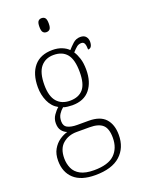

<svg xmlns="http://www.w3.org/2000/svg" viewBox="-179 -819 832 1136"><g transform="rotate(-20 236.5 -251.0)"><path d="M217 240Q128 240 83 198.5Q38 157 38 85Q38 43 54.5 14Q71 -15 96 -32.5Q121 -50 147 -57Q128 -64 114.5 -81Q101 -98 101 -128Q101 -156 116.5 -178.5Q132 -201 148 -214Q111 -234 92.5 -275.5Q74 -317 74 -365Q74 -449 114 -496Q154 -543 230 -543Q263 -543 289 -532.5Q315 -522 330 -506Q344 -522 364 -540.5Q384 -559 411 -559Q435 -559 446 -545.5Q457 -532 457 -513Q457 -495 450.5 -484Q444 -473 430 -473Q430 -498 424.5 -510.5Q419 -523 405 -523Q388 -523 375.5 -513Q363 -503 347 -485Q360 -466 369.5 -436.5Q379 -407 379 -364Q379 -288 341.5 -241.5Q304 -195 230 -195Q219 -195 200.5 -197Q182 -199 174 -203Q158 -190 146.5 -172Q135 -154 135 -128Q135 -98 157.5 -87Q180 -76 216 -76H289Q361 -76 394.5 -39Q428 -2 428 63Q428 144 375 192Q322 240 217 240ZM227 -225Q281 -225 309.5 -257.5Q338 -290 338 -365Q338 -444 309.5 -478.5Q281 -513 226 -513Q175 -513 145 -477.5Q115 -442 115 -364Q115 -293 144.5 -259Q174 -225 227 -225ZM220 210Q309 210 349 171.5Q389 133 389 67Q389 9 363 -14.5Q337 -38 281 -38H199Q148 -38 112.5 -8Q77 22 77 84Q77 118 90 147Q103 176 134.5 193Q166 210 220 210ZM234 -654Q221 -654 213 -663Q205 -672 205 -698Q205 -724 213 -733Q221 -742 234 -742Q248 -742 256 -733Q264 -724 264 -698Q264 -672 256 -663Q248 -654 234 -654Z"/></g></svg>

Font: Noto Serif Khmer SemiCondensed ExtraLight
Style: Regular
Weight: 200
Width: 4
Designer: Danh Hong and the Monotype Design Team
Foundry: Monotype Imaging Inc.
Version: Version 2.004; ttfautohint (v1.8.4.7-5d5b)